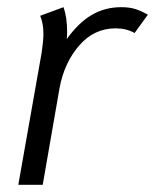

<svg xmlns="http://www.w3.org/2000/svg" viewBox="-20 -515 432 535"><path d="M96 -368Q101 -401 101 -420Q101 -450 92 -471L157 -495Q167 -467 167 -427Q167 -413 166 -406Q198 -451 235 -473Q272 -495 318 -495Q340 -495 356.5 -490Q373 -485 392 -474L355 -423Q332 -436 302 -436Q242 -436 200.5 -388Q159 -340 146 -270L99 0H31Z"/></svg>

Font: Niramit Light
Style: Italic
Weight: 300
Italic angle: -10°
Designer: Katatrad Aksorn Co.,Ltd.
Foundry: Cadson Demak Co.,Ltd.
Version: Version 1.000; ttfautohint (v1.6)